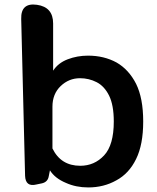

<svg xmlns="http://www.w3.org/2000/svg" viewBox="-20 -811 689 842"><path d="M367 11Q313 11 269 -9Q221 -29 199 -64L194 -39Q190 -13 164 -7L140 -2Q92 10 90 -40L73 -728Q71 -800 142 -790Q213 -780 213 -708V-501Q235 -535 277 -551Q319 -567 366 -567Q436 -567 491 -537Q545 -506 577 -443Q608 -380 608 -278Q608 -177 577 -114Q546 -50 490 -20Q435 11 367 11ZM332 -84Q394 -84 436.5 -129.5Q479 -175 479 -278Q479 -350 458.5 -391.5Q438 -433 404 -450.5Q370 -468 331 -468Q282 -468 246 -433.5Q210 -399 210 -343V-160Q247 -84 332 -84Z"/></svg>

Font: MaokenZhuyuanTi
Style: Regular
Weight: 400
Designer: Fontworks Inc & LongZhuTi team: ZERO子、时光羊、荆南、频凡、刘鹏、Little White Dog、帆影Magmeta、奈白不弍、白日月球、ChaoTawei、雨三（排名不分先后）
Version: Version 1.000; 20230222